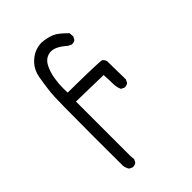

<svg xmlns="http://www.w3.org/2000/svg" viewBox="-219 -858 938 938"><g transform="rotate(-45 250.0 -389.0)"><path d="M132.8 -15.6Q146.5 -15.6 155.3 -22.9L163.6 -38.6L161.6 -62.5V-439L348.6 -435.1Q351.1 -399.9 351.1 -374Q351.1 -348.1 360.8 -327.6L376.5 -319.8Q378.4 -319.3 382.3 -319.3Q386.2 -319.3 391.8 -321Q397.5 -322.8 402.3 -326.7L410.6 -342.8L408.7 -472.2Q402.3 -487.8 394 -491.7Q375 -496.6 164.1 -498.5Q163.1 -516.6 163.1 -527.8Q163.1 -561.5 168.5 -593.8Q175.8 -635.7 191.9 -664.1Q210 -695.3 244.6 -698.7Q247.1 -698.7 249.5 -698.7Q282.2 -698.7 326.2 -659.2L343.3 -650.9Q345.2 -650.4 346.7 -650.4Q360.4 -650.4 369.1 -657.7L377.4 -673.3L375.5 -697.3Q335.4 -737.3 313.5 -746.6Q291.5 -755.9 262.2 -760.3Q253.4 -761.7 246.6 -761.7Q192.4 -761.7 151.4 -717.8Q127 -691.4 119.4 -650.6Q111.8 -609.9 106 -557.1Q101.6 -517.6 101.6 -255.9Q101.6 -168 102.1 -55.2Q104 -39.1 113.3 -23.9L129.4 -16.1Q131.3 -15.6 132.8 -15.6Z"/></g></svg>

Font: NaikaiFont
Style: Light
Weight: 300
Version: Version 1.89